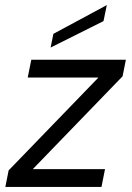

<svg xmlns="http://www.w3.org/2000/svg" viewBox="-20 -735 519 755"><path d="M462 -435 109 -70H393L379 0H1L14 -65L367 -430H89L103 -500H475ZM400 -715 387 -652 179 -548 190 -602Z"/></svg>

Font: Albert Sans
Style: Italic
Weight: 400
Italic angle: -11.25°
Designer: Andreas Rasmussen
Foundry: a.Foundry
Version: Version 1.025